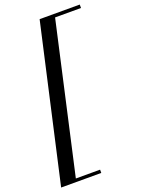

<svg xmlns="http://www.w3.org/2000/svg" viewBox="-181 -855 792 1079"><g transform="rotate(-20 215.0 -315.0)"><path d="M-10 150 200 -780.5H440V-760H285L85 130.5H230V150Z"/></g></svg>

Font: Bodoni Moda SC 11pt
Style: Italic
Weight: 400
Italic angle: -13°
Version: Version 2.005